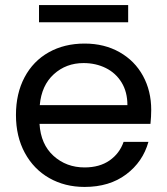

<svg xmlns="http://www.w3.org/2000/svg" viewBox="-20 -729 660 758"><path d="M577 -295Q577 -269 574 -240H136Q141 -159 191.5 -113.5Q242 -68 314 -68Q373 -68 412.5 -95.5Q452 -123 468 -169H566Q544 -90 478 -40.5Q412 9 314 9Q236 9 174.5 -26Q113 -61 78 -125.5Q43 -190 43 -275Q43 -360 77 -424Q111 -488 172.5 -522.5Q234 -557 314 -557Q392 -557 452 -523Q512 -489 544.5 -429.5Q577 -370 577 -295ZM483 -314Q483 -366 460 -403.5Q437 -441 397.5 -460.5Q358 -480 310 -480Q241 -480 192.5 -436Q144 -392 137 -314ZM486 -709V-641H134V-709Z"/></svg>

Font: Fz Poppins
Style: Regular
Weight: 400
Designer: Ninad Kale (Devanagari), Jonny Pinhorn (Latin)
Foundry: Indian Type Foundry
Version: Vit hóa bi Vntype.Com & FontZin.Com